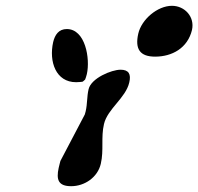

<svg xmlns="http://www.w3.org/2000/svg" viewBox="-20 -621 683 661"><path d="M456 -505C444 -452 462 -426 514 -426C572 -426 626 -455 641 -518C651 -563 616 -601 572 -601C522 -601 467 -554 456 -505ZM163 -476C148 -409 172 -338 242 -338C247 -338 263 -339 265 -340L273 -347C274 -348 278 -362 279 -366C291 -419 274 -521 210 -521C182 -521 169 -501 163 -476ZM182 -43C173 -2 181 20 225 20C271 20 316 -10 327 -57C338 -104 327 -147 338 -194C350 -246 413 -284 425 -337C432 -366 423 -381 395 -381C364 -381 294 -352 285 -314C279 -289 281 -264 275 -238C274 -235 272 -227 272 -227L188 -67C188 -66 183 -49 182 -43Z"/></svg>

Font: Charger
Style: OversprayIt
Weight: 400
Designer: Jasper
Foundry: Cannot Into Space Fonts
Version: Version 0.980